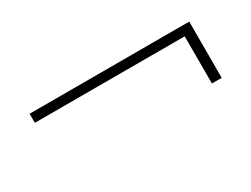

<svg xmlns="http://www.w3.org/2000/svg" viewBox="-30 -510 623 476"><g transform="rotate(-30 281.5 -272.5)"><path d="M510 -353V-192H482V-327H53V-353Z"/></g></svg>

Font: Prodigy Sans ExtraLight
Style: Regular
Weight: 200
Designer: Wei Huang
Foundry: Wei Huang
Version: Version 1.003; ttfautohint (v1.8.3)